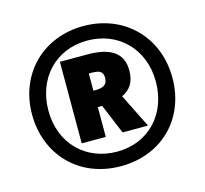

<svg xmlns="http://www.w3.org/2000/svg" viewBox="-105 -843 1035 971"><g transform="rotate(-15 412.0 -357.0)"><path d="M413 10C629 10 779 -143 779 -355C779 -570 624 -724 411 -724C200 -724 45 -572 45 -358C45 -152 190 10 413 10ZM413 -66C251 -66 130 -182 130 -356C130 -523 243 -648 411 -648C573 -648 693 -530 693 -358C693 -191 581 -66 413 -66ZM250 -153H376V-309H399L464 -153H597L509 -330C555 -352 578 -388 578 -448C578 -535 520 -580 395 -580H250ZM389 -395H376V-485H390C433 -485 450 -475 450 -443C450 -407 427 -395 389 -395Z"/></g></svg>

Font: Noto Sans Thai Looped Condensed Black
Style: Regular
Weight: 900
Width: 3
Designer: Sasikarn Vongin, Ben Mitchell
Foundry: The Fontpad Ltd
Version: Version 1.001